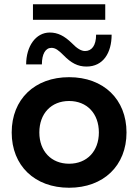

<svg xmlns="http://www.w3.org/2000/svg" viewBox="-20 -873 650 903"><path d="M305 -510C143 -510 35 -406 35 -250C35 -94 143 10 305 10C467 10 575 -94 575 -250C575 -406 467 -510 305 -510ZM305 -103C221 -103 165 -162 165 -250C165 -339 221 -398 305 -398C389 -398 445 -339 445 -250C445 -162 389 -103 305 -103ZM505 -710H432C432 -658 411 -633 380 -633C362 -633 342 -645 318 -670C283 -704 252 -720 214 -720C148 -720 103 -655 103 -570H177C177 -619 194 -648 222 -648C241 -648 256 -636 278 -614C315 -576 346 -560 387 -560C465 -560 505 -624 505 -710ZM135 -780H475V-853H135Z"/></svg>

Font: Goli SemiBold
Style: Regular
Weight: 600
Designer: jaikishan Patel
Foundry: MagicType
Version: Version 1.000;Glyphs 3.2 (3242)